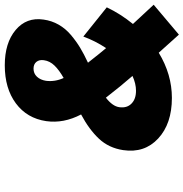

<svg xmlns="http://www.w3.org/2000/svg" viewBox="-2 -750 791 828"><g transform="rotate(-90 394.0 -335.5)"><path d="M161.1 -200.2Q170.4 -262.2 210.2 -304.7Q250 -347.2 314.9 -381.8Q275.4 -457 286.1 -532.2Q298.3 -615.2 362.8 -663.1Q427.2 -710.9 526.9 -710.9Q623.5 -710.9 679.2 -664.1Q734.9 -617.2 724.1 -543.9Q719.2 -508.3 702.1 -478.5Q685.1 -448.7 657.5 -425.5Q629.9 -402.3 602.8 -386Q575.7 -369.6 538.1 -352.1Q584.5 -293 601.1 -273.9Q632.3 -321.3 650.9 -372.1L776.9 -271Q748.5 -211.4 705.1 -158.2L788.1 -68.8L659.2 40L581.1 -46.9Q487.8 9.8 386.2 9.8Q274.9 9.8 211.2 -49.3Q147.5 -108.4 161.1 -200.2ZM346.2 -216.8Q341.8 -184.1 361.6 -164.6Q381.3 -145 417 -145Q448.2 -145 481 -160.2Q438 -209.5 387.2 -274.9Q350.1 -246.1 346.2 -216.8ZM460 -533.2Q455.1 -494.6 472.2 -457Q505.9 -476.1 525.6 -496.3Q545.4 -516.6 548.8 -542Q551.8 -562 541.7 -574.5Q531.7 -586.9 512.2 -586.9Q491.7 -586.9 477.8 -572.3Q463.9 -557.6 460 -533.2Z"/></g></svg>

Font: Trueno Black
Style: Italic
Weight: 900
Designer: Julieta Ulanovsky
Foundry: Julieta Ulanovsky
Version: Version 3.001b | FøM Fix